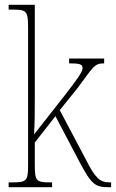

<svg xmlns="http://www.w3.org/2000/svg" viewBox="-20 -780 483 800"><path d="M16 0H197V-20H192C130 -20 125 -25 125 -95V-186L211 -296L312 -104C362 -10 377 0 434 0H443V-20H437C394 -20 375 -42 338 -115L229 -321L303 -413C369 -501 372 -516 414 -516V-536H268V-516C311 -516 324 -513 324 -496C324 -482 309 -458 236 -365L122 -220C125 -268 125 -332 125 -373V-760H16V-740H30C91 -740 97 -735 97 -663V-95C97 -25 92 -20 27 -20H16Z"/></svg>

Font: Noto Serif Devanagari Condensed Thin
Style: Regular
Weight: 100
Width: 3
Designer: Universal Thirst, Indian Type Foundry and the Monotype Design Team
Foundry: Monotype Imaging Inc.
Version: Version 2.004